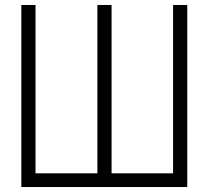

<svg xmlns="http://www.w3.org/2000/svg" viewBox="-20 -753 840 773"><path d="M123 -732.9V-55.2H372.1V-732.9H429.2V-55.2H676.8V-732.9H733.9V0H65.9V-732.9Z"/></svg>

Font: Kreadon Light
Style: Regular
Weight: 300
Designer: kohakuno
Foundry: StudioGnu
Version: Version 1.000;Glyphs 3.1.2 (3151)